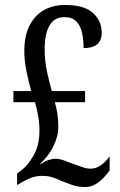

<svg xmlns="http://www.w3.org/2000/svg" viewBox="-20 -744 482 774"><path d="M324 10Q294 10 272 2Q250 -6 229 -14Q210 -23 192 -29Q174 -35 150 -35Q126 -35 105 -27Q84 -19 64 -7L49 2V-44L68 -59Q92 -77 115.5 -117.5Q139 -158 139 -217Q139 -247 134 -276Q129 -305 121 -332H34V-377H106Q96 -412 87 -455Q78 -498 78 -540Q78 -626 122 -675Q166 -724 243 -724Q319 -724 354.5 -692Q390 -660 390 -612Q390 -550 317 -550Q317 -582 311 -610.5Q305 -639 288.5 -657Q272 -675 240 -675Q199 -675 179.5 -641Q160 -607 160 -545Q160 -498 170 -452.5Q180 -407 189 -377H323V-332H201Q208 -308 211.5 -285Q215 -262 215 -233Q215 -194 195 -154Q175 -114 143 -85L144 -82Q161 -94 176 -99Q191 -104 203 -104Q220 -104 240 -96.5Q260 -89 276 -83Q292 -78 310.5 -71Q329 -64 346 -64Q367 -64 387.5 -78.5Q408 -93 422 -114V-57Q413 -44 398.5 -28.5Q384 -13 365.5 -1.5Q347 10 324 10Z"/></svg>

Font: Noto Serif Myanmar ExtraCondensed
Style: Regular
Weight: 400
Width: 2
Designer: Ben Mitchell and the Monotype Design Team
Foundry: Monotype Imaging Inc.
Version: Version 2.106; ttfautohint (v1.8.4.7-5d5b)